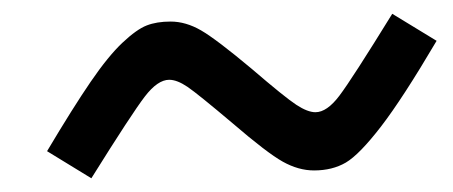

<svg xmlns="http://www.w3.org/2000/svg" viewBox="-20 -472 654 277"><path d="M342.8 -373Q391.1 -331.5 407.5 -320.8Q423.8 -310.1 435.1 -310.1Q451.7 -310.1 469.7 -334Q487.8 -357.9 545.9 -452.1L609.9 -413.1Q561 -330.1 529.8 -289.6Q498.5 -249 479 -237.5Q459.5 -226.1 433.1 -226.1Q410.6 -226.1 387.9 -238.8Q365.2 -251.5 315.9 -293.9Q265.6 -336.4 250.5 -346.7Q235.4 -356.9 224.1 -356.9Q207.5 -356.9 189 -332.8Q170.4 -308.6 111.8 -214.8L47.9 -253.9Q85.4 -316.9 110.8 -354Q136.2 -391.1 156.7 -410.4Q177.2 -429.7 191.7 -435.3Q206.1 -440.9 226.1 -440.9Q248 -440.9 270 -428.2Q292 -415.5 342.8 -373Z"/></svg>

Font: IntelOne Mono
Style: Italic
Weight: 400
Italic angle: -16°
Designer: Fred Shallcrass
Foundry: Frere-Jones Type LLC
Version: Version 1.200;hotconv 1.1.0;makeotfexe 2.6.0;FJTRelease1.2